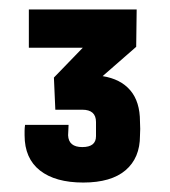

<svg xmlns="http://www.w3.org/2000/svg" viewBox="-20 -820 359 406"><path d="M156 -434Q97 -434 64.5 -459.5Q32 -485 32 -534Q32 -538 32 -543.5Q32 -549 33 -556H125Q125 -550 124.5 -544.5Q124 -539 124 -534Q125 -509 154 -509Q183 -509 183 -532Q183 -539 183 -546.5Q183 -554 183 -562Q183 -588 154 -588H97L94 -656L155 -719H41V-800H269L268 -721L197 -659Q235 -653 255.5 -629Q276 -605 276 -563Q277 -547 276 -533Q276 -486 245.5 -460Q215 -434 156 -434Z"/></svg>

Font: Big Shoulders Display ExtraBold
Style: Regular
Weight: 800
Designer: Patric King
Foundry: XO Type Co
Version: Version 1.000; ttfautohint (v1.8.2)